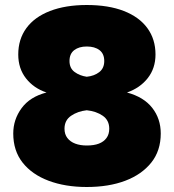

<svg xmlns="http://www.w3.org/2000/svg" viewBox="-20 -734 695 768"><path d="M327 14Q241 14 174.5 -11Q108 -36 70.5 -83.5Q33 -131 33 -200Q33 -256 66.5 -301.5Q100 -347 166 -364Q115 -381 84 -420.5Q53 -460 53 -516Q53 -577 85.5 -621.5Q118 -666 180 -690Q242 -714 327 -714Q414 -714 475.5 -690Q537 -666 569.5 -621.5Q602 -577 602 -516Q602 -461 571 -421.5Q540 -382 488 -364Q555 -346 589 -302.5Q623 -259 623 -200Q623 -131 585 -83.5Q547 -36 481 -11Q415 14 327 14ZM327 -152Q356 -152 375.5 -159.5Q395 -167 406 -182Q417 -197 417 -219Q417 -253 391 -271Q365 -289 327 -293Q291 -289 264.5 -271Q238 -253 238 -219Q238 -197 249.5 -182Q261 -167 281 -159.5Q301 -152 327 -152ZM327 -427Q357 -430 377 -445.5Q397 -461 397 -490Q397 -519 378 -533.5Q359 -548 327 -548Q296 -548 277 -533.5Q258 -519 258 -490Q258 -461 278.5 -446Q299 -431 327 -427Z"/></svg>

Font: Golos Text ExtraBold
Style: Regular
Weight: 800
Designer: A.Korolkova, Vitaly Kuzmin
Foundry: ParaType Ltd
Version: Version 2.004